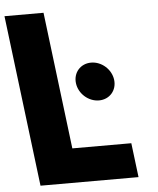

<svg xmlns="http://www.w3.org/2000/svg" viewBox="-85 -873 759 921"><g transform="rotate(-5 294.0 -412.5)"><path d="M365.4 -567C314.4 -567 278.4 -526 284.7 -475C290.9 -424 337 -383 388 -383C439 -383 474.9 -424 468.7 -475C462.4 -526 416.4 -567 365.4 -567ZM159.2 -825H-28.8L72.5 0H544.5L524.2 -165H240.2Z"/></g></svg>

Font: Hussar
Style: BdOpOblOne
Weight: 700
Foundry: Cannot Into Space Fonts
Version: Version 2.00